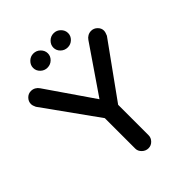

<svg xmlns="http://www.w3.org/2000/svg" viewBox="-237 -961 1099 1099"><g transform="rotate(-45 312.0 -412.0)"><path d="M171 -779Q171 -802 188.5 -819.5Q206 -837 230 -837Q255 -837 272.5 -819.5Q290 -802 290 -779Q290 -756 272.5 -739Q255 -722 230 -722Q206 -722 188.5 -739Q171 -756 171 -779ZM69 -695Q84 -695 96.5 -688Q109 -681 117 -669L313 -384L508 -669Q516 -681 528.5 -688Q541 -695 556 -695Q577 -695 593 -679.5Q609 -664 609 -644Q609 -631 600 -611L366 -286V-39Q366 -19 350.5 -3Q335 13 313 13Q291 13 274.5 -3Q258 -19 258 -39V-286L25 -611Q16 -629 16 -642Q16 -663 31.5 -679Q47 -695 69 -695ZM395 -837Q419 -837 436.5 -819.5Q454 -802 454 -779Q454 -756 436.5 -739Q419 -722 395 -722Q370 -722 352.5 -739Q335 -756 335 -779Q335 -802 352.5 -819.5Q370 -837 395 -837Z"/></g></svg>

Font: 寒蝉全圆体 Bold
Style: Regular
Weight: 700
Designer: Warren2060
      Designed by Motoya company      

      [Varela Round]
      Joe Prince(Latin component); Avraham Cornf
Foundry: ChillType
Version: Version 3.200